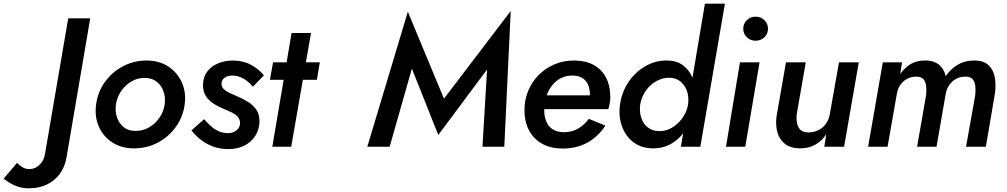

<svg xmlns="http://www.w3.org/2000/svg" viewBox="-205 -800 5489 1047"><path d="M-112 88 -185 174Q-162 194 -126.5 210.5Q-91 227 -48 227Q6 227 49 207Q92 187 120.5 149Q149 111 158 57L287 -700H167L41 36Q36 74 12 97.5Q-12 121 -41 122Q-64 123 -81.5 112.5Q-99 102 -112 88Z M319 -230Q310 -164 334 -109.5Q358 -55 408 -23Q458 9 526 9Q597 9 656 -22.5Q715 -54 754 -108Q793 -162 802 -230Q811 -296 786.5 -350.5Q762 -405 712.5 -437.5Q663 -470 594 -470Q525 -470 465.5 -438.5Q406 -407 367 -353Q328 -299 319 -230ZM427 -230Q433 -270 455.5 -303Q478 -336 512 -356Q546 -376 585 -375Q624 -375 650 -354Q676 -333 687 -300.5Q698 -268 693 -230Q687 -191 664.5 -158Q642 -125 608 -105.5Q574 -86 534 -86Q495 -86 469.5 -106.5Q444 -127 433 -160Q422 -193 427 -230Z M908 -150 839 -89Q859 -63 888 -39.5Q917 -16 955.5 -1.5Q994 13 1040 13Q1089 13 1126.5 -5.5Q1164 -24 1186 -57.5Q1208 -91 1210 -134Q1211 -174 1194 -200Q1177 -226 1149 -243.5Q1121 -261 1088 -275Q1065 -285 1045.5 -294Q1026 -303 1014 -315.5Q1002 -328 1003 -345Q1003 -364 1020 -376Q1037 -388 1063 -388Q1095 -388 1124 -370.5Q1153 -353 1174 -327L1234 -389Q1206 -424 1163 -447Q1120 -470 1064 -470Q1024 -470 987 -455.5Q950 -441 927 -412.5Q904 -384 902 -340Q901 -301 918 -275.5Q935 -250 961.5 -233.5Q988 -217 1016 -206Q1038 -197 1058.5 -187Q1079 -177 1091.5 -163Q1104 -149 1104 -128Q1104 -106 1085.5 -90Q1067 -74 1039 -74Q1013 -74 990 -83.5Q967 -93 947 -110.5Q927 -128 908 -150Z M1284 -460 1267 -365H1523L1539 -460ZM1385 -620 1280 0H1383L1491 -620Z M2041 -426 2185 -64 2451 -421 2426 0H2545L2580 -740L2216 -262L2019 -736L1798 0H1920Z M2862 10Q2942 10 3001 -24Q3060 -58 3096 -115L3006 -152Q2983 -120 2948.5 -99.5Q2914 -79 2871 -79Q2833 -79 2808 -95.5Q2783 -112 2772 -142Q2761 -172 2763 -211Q2765 -249 2776.5 -281Q2788 -313 2808 -337Q2828 -361 2855 -374.5Q2882 -388 2916 -388Q2949 -388 2970 -375Q2991 -362 3001.5 -338.5Q3012 -315 3012 -282Q3012 -270 3008 -257.5Q3004 -245 2999 -234L3032 -280H2715V-205H3112Q3116 -216 3119.5 -234Q3123 -252 3123 -268Q3123 -333 3099 -378Q3075 -423 3031 -446.5Q2987 -470 2925 -470Q2866 -470 2817 -448.5Q2768 -427 2731.5 -390Q2695 -353 2675 -304Q2655 -255 2655 -200Q2655 -134 2681 -87Q2707 -40 2753.5 -15Q2800 10 2862 10Z M3639 -780 3508 0H3614L3748 -780ZM3176 -230Q3167 -165 3187 -110.5Q3207 -56 3250.5 -23.5Q3294 9 3358 9Q3404 9 3442.5 -9.5Q3481 -28 3510.5 -61Q3540 -94 3559.5 -137.5Q3579 -181 3585 -230Q3591 -277 3585.5 -320Q3580 -363 3561 -396.5Q3542 -430 3510.5 -450Q3479 -470 3432 -470Q3369 -471 3314 -439Q3259 -407 3222.5 -353Q3186 -299 3176 -230ZM3286 -230Q3293 -271 3316.5 -305Q3340 -339 3375 -358Q3410 -377 3448 -376Q3475 -375 3494.5 -363Q3514 -351 3527.5 -331Q3541 -311 3546 -285Q3551 -259 3547 -230Q3542 -200 3527 -173.5Q3512 -147 3490.5 -127Q3469 -107 3444 -96Q3419 -85 3392 -85Q3353 -85 3327.5 -105Q3302 -125 3291.5 -158.5Q3281 -192 3286 -230Z M3848 -643Q3848 -616 3867.5 -597Q3887 -578 3915 -578Q3944 -578 3963.5 -597Q3983 -616 3983 -643Q3983 -671 3963.5 -690Q3944 -709 3915 -709Q3887 -709 3867.5 -690Q3848 -671 3848 -643ZM3830 -460 3754 0H3859L3937 -460Z M4140 -180 4189 -460H4081L4030 -168Q4023 -120 4034 -79.5Q4045 -39 4076 -15Q4107 9 4159 9Q4206 9 4241.5 -11.5Q4277 -32 4301 -68L4290 0H4398L4478 -460H4370L4320 -177Q4315 -148 4299 -125.5Q4283 -103 4258.5 -90.5Q4234 -78 4203 -78Q4174 -78 4159.5 -92.5Q4145 -107 4141 -130.5Q4137 -154 4140 -180Z M5221 -293Q5227 -341 5219 -381.5Q5211 -422 5183.5 -446.5Q5156 -471 5105 -470Q5056 -470 5017.5 -447Q4979 -424 4952 -385Q4946 -411 4931.5 -430.5Q4917 -450 4893.5 -460.5Q4870 -471 4836 -470Q4808 -470 4783.5 -461Q4759 -452 4739.5 -435.5Q4720 -419 4704 -397L4714 -460H4609L4529 0H4635L4685 -285Q4689 -314 4703.5 -335.5Q4718 -357 4740.5 -369.5Q4763 -382 4791 -382Q4819 -382 4831 -368Q4843 -354 4845.5 -330.5Q4848 -307 4845 -280L4796 0H4902L4951 -282Q4955 -311 4969.5 -333.5Q4984 -356 5007 -369Q5030 -382 5059 -382Q5087 -382 5099 -368Q5111 -354 5113.5 -330.5Q5116 -307 5113 -280L5063 0H5171Z"/></svg>

Font: Jost Medium
Style: Italic
Weight: 500
Italic angle: -5°
Version: Version 3.710